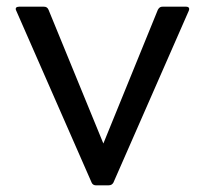

<svg xmlns="http://www.w3.org/2000/svg" viewBox="-20 -529 612 574"><path d="M305 25C312 25 316 22 319 17L544 -496C548 -505 544 -509 536 -509H466C460 -509 456 -507 452 -500L289 -100L125 -500C122 -507 117 -509 111 -509H37C29 -509 24 -505 29 -496L254 17C256 22 261 25 266 25Z"/></svg>

Font: LINE Seed JP App_OTF Regular
Style: Regular
Weight: 400
Designer: LY Corporation & Fontrix & Fontworks
Version: Version 1.002